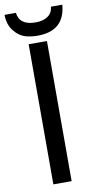

<svg xmlns="http://www.w3.org/2000/svg" viewBox="-102 -943 501 985"><g transform="rotate(-10 148.5 -450.0)"><path d="M-2.9 -899.9H56.2Q64.5 -834 147.9 -834Q187.5 -834 211.9 -851.1Q235.8 -867.7 238.8 -899.9H297.9Q287.1 -765.1 146 -765.1Q109.4 -765.1 80.1 -774.4Q49.3 -784.2 23.9 -815.9Q-2.4 -848.6 -2.9 -899.9ZM92.8 0V-730H188V0Z"/></g></svg>

Font: Miedinger*
Style: Book
Weight: 400
Version: Version 001.000